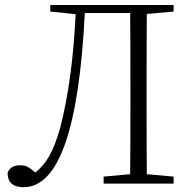

<svg xmlns="http://www.w3.org/2000/svg" viewBox="-20 -743 785 777"><path d="M323.2 -690.4Q288.1 14.6 75.2 14.6Q10.7 14.6 10.7 -43.9Q22.5 -74.2 61.5 -74.2Q80.1 -74.2 91.8 -67.9Q103.5 -61.5 123 -44.9Q155.3 -70.3 178.7 -110.4Q202.1 -150.4 223.6 -225.6Q273.4 -418.9 286.1 -685.5L183.6 -696.3V-722.7H682.6V-696.3L574.2 -686.5Q573.2 -588.9 573.2 -389.6V-333Q573.2 -134.8 574.2 -38.1L682.6 -28.3V0H399.4V-28.3L506.8 -38.1Q507.8 -134.8 507.8 -333V-389.6Q507.8 -592.8 506.8 -690.4Z"/></svg>

Font: GenYoMin TW TTF ExtraLight
Style: Regular
Weight: 250
Version: Version 1.300